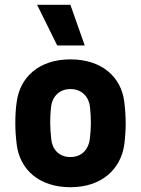

<svg xmlns="http://www.w3.org/2000/svg" viewBox="-20 -770 589 802"><path d="M274 12C406 12 484 -64 499 -165C503 -197 505 -226 505 -254C505 -283 503 -313 499 -346C486 -448 406 -522 274 -522C141 -522 64 -446 50 -346C45 -313 44 -283 44 -254C44 -226 46 -197 50 -165C63 -64 141 12 274 12ZM274 -114C225 -114 198 -148 194 -189C189 -236 188 -273 193 -322C197 -363 225 -398 274 -398C324 -398 352 -363 356 -322C361 -272 361 -236 355 -188C350 -149 324 -114 274 -114ZM334 -580 274 -750H135L219 -580Z"/></svg>

Font: Finlandica
Style: Bold
Weight: 700
Designer: Niklas Ekholm, Juho Hiilivirta, Jaakko Suomalainen
Foundry: Helsinki Type Studio
Version: Version 2.000;Glyphs 3.2 (3202)